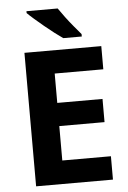

<svg xmlns="http://www.w3.org/2000/svg" viewBox="-61 -978 683 1023"><g transform="rotate(-5 280.0 -467.0)"><path d="M501 0H90V-714H501V-590H241V-433H483V-309H241V-125H501ZM287 -934Q302 -912 322.5 -884.5Q343 -857 364.5 -831.5Q386 -806 402 -787V-774H303Q284 -787 258.5 -806.5Q233 -826 206.5 -848Q180 -870 157 -890Q134 -910 120 -924V-934Z"/></g></svg>

Font: Noto Sans Hebrew
Style: Bold
Weight: 700
Designer: Monotype Design Team
Foundry: Monotype Imaging Inc.
Version: Version 2.003